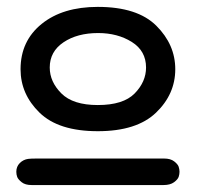

<svg xmlns="http://www.w3.org/2000/svg" viewBox="-20 -720 565 552"><path d="M26.9 -226.1Q26.9 -241.2 36.9 -251.2Q46.9 -261.2 61 -263.2Q68.8 -264.2 84 -264.2H452.1Q470.2 -264.2 480.7 -256.1Q491.2 -248 493.7 -240.5Q496.1 -232.9 496.1 -226.1Q496.1 -219.2 493.7 -211.7Q491.2 -204.1 480.2 -196Q469.2 -188 450.2 -188H70.8Q52.7 -188 42.5 -196Q32.2 -204.1 29.5 -211.2Q26.9 -218.3 26.9 -226.1ZM39.1 -521Q39.1 -602.1 99.6 -651.1Q160.2 -700.2 261.2 -700.2Q375 -700.2 429.4 -646Q483.9 -591.8 483.9 -521Q483.9 -449.2 428.5 -396Q373 -342.8 261.2 -342.8Q148.4 -342.8 93.8 -396Q39.1 -449.2 39.1 -521ZM123 -525.9Q123 -484.9 156.5 -451.4Q189.9 -418 261.2 -418Q334.5 -418 367.2 -451.4Q399.9 -484.9 399.9 -525.9Q399.9 -573.7 358.9 -599.4Q317.9 -625 262.2 -625Q202.1 -625 162.6 -598.4Q123 -571.8 123 -525.9Z"/></svg>

Font: CMU Typewriter Text
Style: Bold
Weight: 700
Version: Version 0.7.0